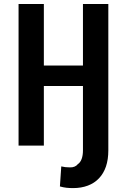

<svg xmlns="http://www.w3.org/2000/svg" viewBox="-20 -731 640 964"><path d="M200.2 -710.9H73.2V0H200.2V-299.3H396.5V23.9Q396.5 49.3 389.9 67.1Q383.3 85 370.6 93.3Q364.3 101.6 354 105.7Q343.8 109.9 331.1 109.4Q319.8 109.4 308.3 108.2Q296.9 106.9 287.6 104.5L280.8 205.1Q298.3 210 313.7 211.7Q329.1 213.4 346.7 213.4Q388.2 213.4 421.1 200.9Q454.1 188.5 477.1 164.1Q500 140.1 512 105Q523.9 69.8 523.9 23.9V-710.9H396.5V-401.9H200.2Z"/></svg>

Font: Roboto Mono SemiBold
Style: Regular
Weight: 600
Monospace: yes
Designer: Google
Version: Version 3.000